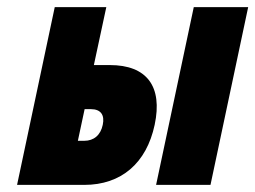

<svg xmlns="http://www.w3.org/2000/svg" viewBox="-20 -520 718 540"><path d="M28 0H217C321 0 392 -61 415 -169C438 -277 393 -337 289 -337H244L279 -500H134ZM199 -124 218 -213H236C263 -213 275 -197 269 -169C263 -140 244 -124 217 -124ZM419 0H572L678 -500H525Z"/></svg>

Font: LT Wave Mono Black
Style: Italic
Weight: 900
Designer: Daniel Lyons
Version: Version 2.5 (Glyphs App)